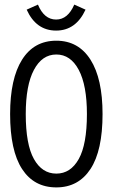

<svg xmlns="http://www.w3.org/2000/svg" viewBox="-20 -804 490 835"><path d="M225 11Q128 11 76 -69Q24 -149 24 -308Q24 -462 76 -544.5Q128 -627 225 -627Q321 -627 373.5 -544.5Q426 -462 426 -308Q426 -149 373.5 -69Q321 11 225 11ZM225 -49Q287 -49 322.5 -112.5Q358 -176 358 -308Q358 -433 322.5 -500Q287 -567 225 -567Q163 -567 127.5 -500Q92 -433 92 -308Q92 -176 127.5 -112.5Q163 -49 225 -49ZM303 -784 352 -762Q310 -671 224 -671Q137 -671 96 -762L145 -784Q172 -719 224 -719Q275 -719 303 -784Z"/></svg>

Font: Inconsolata SemiCondensed
Style: Regular
Weight: 400
Width: 4
Monospace: yes
Designer: Raph Levien, Cyreal, Brenton Simpson
Foundry: Raph Levien, Cyreal, Google
Version: Version 3.000; ttfautohint (v1.8.2.53-6de2)